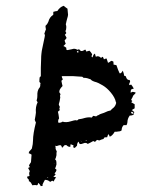

<svg xmlns="http://www.w3.org/2000/svg" viewBox="-20 -581 495 663"><path d="M80 42V40L78 38L76 36Q73 33 74 29Q74 29 76 28Q79 28 81 27Q82 26 82 25Q79 17 83 10Q80 4 77 -1L83 -4L80 -10L83 -15L87 -21L88 -34L89 -47L84 -50L79 -52L81 -58Q88 -65 90 -68Q94 -84 94 -96Q94 -119 104 -158L102 -162L100 -167Q101 -172 102.5 -181Q104 -190 104 -192Q102 -212 110 -228Q105 -234 107 -236Q109 -242 109 -250V-258L110 -265Q112 -272 114 -275Q118 -279 119 -284V-289L120 -294L116 -298Q116 -310 117 -314L121 -318V-347L122 -376Q122 -387 123 -395Q124 -406 126 -414L130 -433L134 -452L135 -458Q136 -461 133 -464L136 -473L139 -481L138 -482Q138 -484 137.5 -486.5Q137 -489 137 -491Q138 -492 138 -493Q144 -498 147 -506Q151 -522 164 -530V-540L171 -542L178 -543Q187 -557 200 -561L206 -556L213 -551Q213 -548 215 -530L214 -524L212 -517Q211 -513 209.5 -507.5Q208 -502 208 -500Q206 -498 208 -495L209 -488Q209 -479 206 -473L209 -467L207 -464L204 -461L207 -456L210 -450L207 -446L203 -441L205 -435L207 -430L199 -422Q203 -421 209 -416V-410Q211 -408 213 -408L228 -411Q239 -415 247 -409L250 -410L253 -411L256 -408L259 -405Q263 -404 267 -406L271 -408L274 -410Q276 -409 278 -403Q286 -405 289 -406Q295 -400 298 -394V-392L297 -390Q295 -384 299 -383Q300 -384 300 -384Q300 -386 301 -386L302 -390Q304 -394 308 -396L309 -391L311 -385Q320 -390 329 -381Q332 -384 335 -385L337 -381L339 -376L343 -378L348 -379L353 -364Q354 -364 358 -366.5Q362 -369 364 -371Q365 -371 371 -369L372 -364V-358L377 -357L382 -356Q388 -338 393 -328Q397 -327 400 -331L402 -334L404 -337L407 -328L409 -319H411L414 -318L416 -313L418 -309Q422 -304 427 -305Q431 -301 428 -296L426 -291Q426 -288 427 -287L430 -288L433 -289L438 -282L442 -275L438 -274L433 -272L432 -270Q432 -269 431.5 -266.5Q431 -264 431 -261Q435 -263 438 -264L443 -263L448 -262Q448 -259 447 -258L440 -251L437 -244L433 -237L434 -235Q436 -233 437 -232L433 -228Q435 -227 439 -224.5Q443 -222 445 -221V-207L440 -204L435 -201L438 -199L440 -197L444 -194L442 -190H443L442 -188V-186Q438 -182 428 -182Q420 -171 420 -159L419 -154L417 -149H407Q400 -142 400 -131Q396 -127 388 -127L382 -126H376Q368 -112 359 -109Q357 -115 354 -118L352 -113L350 -107H345L340 -106Q339 -103 337 -101L330 -99L323 -96L315 -98L308 -91L302 -94L293 -89L283 -84Q277 -90 268 -86L262 -84Q258 -83 255 -84L253 -88L251 -92Q246 -87 246 -78L242 -74L238 -70L236 -71L233 -72Q233 -77 234 -79L229 -81L224 -83Q223 -81 223 -74Q216 -73 209 -80H206L202 -79Q198 -75 197 -72Q195 -71 193 -73V-75L192 -77Q190 -81 183 -79L177 -77Q175 -76 171 -78L172 -72V-67Q174 -61 176 -59L175 -52V-45Q173 -34 170 -31L172 -29Q173 -27 174 -26Q175 -23 175 -13Q172 -2 170 1L172 2Q174 4 175 5Q175 11 168 18L170 19Q172 20 172 21Q169 26 164 29L169 30L174 32L171 35L169 38L167 42L165 46L163 44L160 43Q158 44 156 45.5Q154 47 153 47Q146 40 135 40Q134 42 133 44Q132 46 131 47.5Q130 49 129 51.5Q128 54 127 56V61Q123 61 121 62Q118 56 114 52Q111 50 111 54L110 57Q110 58 109 58Q108 58 107 59L104 58H101Q94 58 92 59L89 54L87 50Q82 45 79 44ZM184 -172 182 -169 181 -165Q180 -161 182 -157Q191 -157 196 -161Q208 -157 224 -162L235 -165Q241 -167 246 -165L249 -167L251 -169L263 -171L274 -174Q286 -177 297 -175Q299 -177 300 -179L302 -181Q312 -179 312 -179L316 -182L321 -184Q325 -187 329 -188Q337 -190 352 -197Q358 -199 361 -199L367 -205L373 -210Q379 -216 381 -225V-227L380 -229Q377 -244 363 -261Q350 -277 335 -286L324 -292Q321 -294 313 -297Q297 -301 293 -307L287 -309L281 -311Q272 -313 269 -312L264 -316L248 -317L234 -318H195L193 -317Q193 -316 194.5 -312.5Q196 -309 197 -307L192 -302L194 -292L196 -284Q183 -271 185 -262L187 -259L189 -256L187 -250L188 -246V-244L187 -238L186 -232L183 -221L184 -217L186 -214Q187 -210 185 -206Q185 -203 187 -201Q185 -200 180 -195L182 -186Q183 -177 184 -172ZM436 -195H434Q430 -190 438 -188L440 -189L442 -190Q440 -192 438 -194ZM245 -403 246 -402V-400H251L250 -406Q248 -404 245 -403ZM263 -91 261 -93 258 -97Q261 -91 263 -91ZM143 31V33Q145 32 147 30ZM276 -94Q278 -94 279 -95Q279 -96 278 -97Q276 -97 276 -94ZM165 -17 169 -15Q169 -16 165 -17Z"/></svg>

Font: Kom-post
Style: Regular
Weight: 400
Designer: @guaschetti
Foundry: guaschetti
Version: Version 1.00 December 6, 2021, initial release